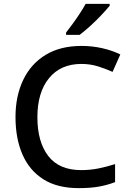

<svg xmlns="http://www.w3.org/2000/svg" viewBox="-20 -961 673 991"><path d="M400 -631Q293 -631 233 -557.5Q173 -484 173 -356Q173 -229 229 -156Q285 -83 399 -83Q445 -83 487.5 -91.5Q530 -100 574 -114V-21Q532 -5 488.5 2.5Q445 10 386 10Q276 10 204 -35.5Q132 -81 96 -163.5Q60 -246 60 -357Q60 -465 99.5 -548Q139 -631 215 -677.5Q291 -724 401 -724Q455 -724 506.5 -712.5Q558 -701 601 -680L561 -590Q526 -606 485.5 -618.5Q445 -631 400 -631ZM546 -931Q531 -913 504 -884Q477 -855 446 -827Q415 -799 391 -781H321V-793Q336 -812 355 -838Q374 -864 392 -891.5Q410 -919 422 -941H546Z"/></svg>

Font: Noto Sans Gurmukhi UI Medium
Style: Regular
Weight: 500
Designer: Jelle Bosma - Monotype Design Team
Foundry: Monotype Imaging Inc.
Version: Version 2.004; ttfautohint (v1.8.4.7-5d5b)